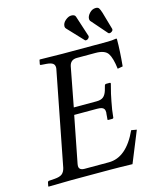

<svg xmlns="http://www.w3.org/2000/svg" viewBox="-123 -912 798 996"><g transform="rotate(-15 276.5 -414.0)"><path d="M553 -646Q553 -583 545 -501L517 -496Q510 -555 493.5 -580Q477 -605 427 -605H327Q292 -605 285 -571L245 -361H367Q391 -361 403.5 -371Q416 -381 423 -403L430 -428Q432 -436 439 -436H460L463 -432Q447 -372 442 -342Q433 -299 429 -255L424 -252H403Q395 -252 398 -260L400 -285Q401 -290 401 -293Q401 -305 396.5 -311.5Q392 -318 383 -320.5Q374 -323 359 -323H237L188 -72Q187 -66 187 -62Q187 -39 217 -39H347Q442 -39 502 -170L531 -165Q519 -136 463 2Q387 0 341 0H135Q103 0 13 2L11 0L15 -20Q17 -27 24 -27L53 -29Q81 -31 93.5 -41Q106 -51 111 -72L208 -571Q210 -579 210 -585Q210 -600 200 -607Q190 -614 167 -616L139 -618Q131 -618 133 -625L137 -645L139 -647Q229 -645 260 -645H503Q526 -645 549 -649Q553 -649 553 -646ZM525 -685Q522 -685 518 -687L443 -773Q440 -778 440 -784Q440 -799 454.5 -814.5Q469 -830 488 -830Q500 -830 505 -823Q510 -816 516 -797L543 -703V-700Q543 -694 536.5 -689.5Q530 -685 525 -685ZM307 -779Q307 -797 323.5 -811Q340 -825 355 -825Q374 -825 378 -813L415 -699V-697Q415 -692 409.5 -686.5Q404 -681 397 -681Q392 -681 391 -683L312 -767Q307 -772 307 -779Z"/></g></svg>

Font: Linux Libertine O
Style: Italic
Weight: 400
Italic angle: -12°
Designer: Philipp H. Poll
Foundry: Philipp H. Poll
Version: Version 5.1.6